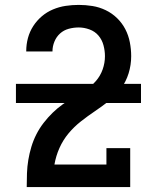

<svg xmlns="http://www.w3.org/2000/svg" viewBox="-20 -763 640 783"><path d="M89 0V-1Q89 -29 90 -56.5Q91 -84 95.5 -111Q100 -138 108 -164.5Q116 -191 128.5 -215.5Q141 -240 158 -262Q175 -284 194.5 -303Q214 -322 236.5 -338Q259 -354 282.5 -368Q306 -382 329.5 -397Q353 -412 371 -432.5Q389 -453 398.5 -479.5Q408 -506 408 -534Q408 -556 402 -578.5Q396 -601 381.5 -618Q367 -635 345 -643Q323 -651 301 -651Q280 -651 260 -645.5Q240 -640 225 -626.5Q210 -613 202 -593.5Q194 -574 194 -554Q194 -554 194 -553.5Q194 -553 194 -553H87Q87 -553 87 -553.5Q87 -554 87 -555Q87 -582 94 -608Q101 -634 115.5 -656.5Q130 -679 150.5 -696.5Q171 -714 196 -724.5Q221 -735 247.5 -739Q274 -743 301 -743Q329 -743 357 -738.5Q385 -734 411 -721.5Q437 -709 457.5 -689Q478 -669 491 -644Q504 -619 509.5 -590.5Q515 -562 515 -534Q515 -498 504.5 -464Q494 -430 473 -401.5Q452 -373 424 -351Q396 -329 367 -309.5Q338 -290 310 -268Q282 -246 259.5 -219Q237 -192 222.5 -159.5Q208 -127 202 -92H414V-159H511V0ZM45 -343V-421H555V-343Z"/></svg>

Font: Iosevka Slab Semibold Extended
Style: Regular
Weight: 600
Width: 7
Monospace: yes
Designer: Belleve Invis
Foundry: Belleve Invis
Version: Version 11.1.0; ttfautohint (v1.8.3)